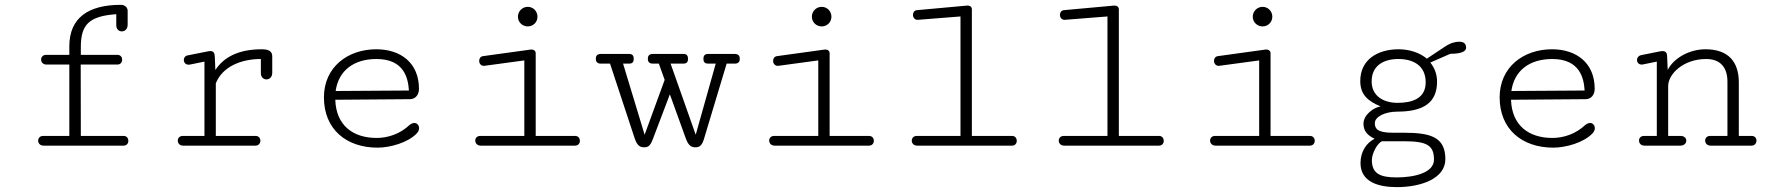

<svg xmlns="http://www.w3.org/2000/svg" viewBox="-20 -600 7306 791"><path d="M505.9 -498V-555.2C505.9 -570.8 492.7 -580.1 478 -580.1C344.2 -580.1 265.6 -526.9 265.6 -409.2V-374H169.9C156.2 -374 149.4 -364.3 149.4 -354.5C149.4 -344.2 156.7 -334 171.9 -334H265.6V-40H157.7C144 -40 137.2 -30.3 137.2 -20.5C137.2 -10.3 144.5 0 159.7 0H489.3C502.4 0 508.8 -9.8 508.8 -20C508.8 -29.8 502.4 -40 489.7 -40H313L312.5 -334H463.4C476.6 -334 483.4 -343.8 483.4 -354C483.4 -363.8 477.1 -374 463.9 -374H313V-406.2C313 -497.1 345.2 -533.7 459 -541.5V-496.1C459 -479 470.2 -470.7 481.9 -470.7C493.7 -470.7 505.9 -479.5 505.9 -498Z M1054.7 -356.9V-298.3C1054.7 -281.2 1066.4 -272.9 1077.6 -272.9C1089.8 -272.9 1101.6 -281.7 1101.6 -300.3V-367.7C1101.6 -386.2 1090.8 -397 1058.6 -397C962.9 -397 901.9 -364.7 867.2 -311.5L865.2 -362.3C864.7 -378.4 862.3 -389.6 846.7 -389.6C843.8 -389.6 839.8 -389.2 835.4 -388.2L752 -371.6C742.2 -369.6 737.3 -361.3 737.3 -353C737.3 -343.3 743.7 -333.5 756.8 -333.5C758.8 -333.5 760.7 -333.5 762.7 -334L822.3 -346.2V-40H732.9C719.2 -40 712.4 -30.3 712.4 -20.5C712.4 -10.3 719.7 0 734.9 0H1032.7C1045.9 0 1052.7 -10.3 1052.7 -20C1052.7 -30.3 1046.4 -40 1033.2 -40H869.1V-256.8C896 -324.2 971.2 -356.9 1054.7 -356.9Z M1362.8 -225.1C1374.5 -308.1 1436 -356.9 1531.2 -356.9C1647 -356.9 1661.6 -274.9 1664.6 -227.1ZM1530.3 -397C1412.6 -397 1314.5 -323.7 1314.5 -198.7C1314.5 -68.8 1405.3 8.3 1535.6 8.3C1586.4 8.3 1661.6 -12.2 1697.8 -51.3C1703.6 -57.6 1706.5 -64.9 1706.5 -71.8C1706.5 -83.5 1698.7 -93.3 1687 -93.3C1681.2 -93.3 1674.3 -90.8 1667 -85C1628.9 -48.8 1579.1 -31.7 1531.7 -31.7C1435.1 -31.7 1364.7 -82.5 1361.3 -189L1668.5 -191.4C1691.4 -191.4 1706.1 -209.5 1706.1 -233.9C1706.1 -340.8 1630.9 -397 1530.3 -397Z M1960.4 0H2349.1C2362.3 0 2369.1 -9.8 2369.1 -20C2369.1 -29.8 2362.8 -40 2349.6 -40H2187V-380.4C2187 -390.1 2179.7 -396 2169.4 -396C2167 -396 2165.5 -396 2164.1 -395.5L1969.7 -368.7C1959 -367.2 1954.1 -358.4 1954.1 -349.1C1954.1 -338.9 1960.9 -328.6 1974.1 -328.6C1975.1 -328.6 1976.1 -329.1 1977.5 -329.1L2140.1 -351.1V-40H1958.5C1944.8 -40 1938 -30.8 1938 -21C1938 -10.7 1945.3 0 1960.4 0ZM2154.3 -571.8C2131.8 -571.8 2113.8 -553.7 2113.8 -531.2C2113.8 -508.8 2131.8 -491.2 2154.3 -491.2C2176.8 -491.2 2194.3 -508.8 2194.3 -531.2C2194.3 -553.7 2176.8 -571.8 2154.3 -571.8Z M2795.4 -377.9H2671.4C2652.8 -377.9 2648.9 -368.2 2648.9 -357.9C2648.9 -348.1 2652.8 -337.9 2669.4 -337.9H2694.3L2718.3 -271L2635.7 -44.9L2546.9 -337.9H2572.3C2587.9 -337.9 2590.8 -347.7 2590.8 -357.4C2590.8 -367.7 2587.9 -377.9 2571.8 -377.9H2457C2438.5 -377.9 2434.6 -368.2 2434.6 -357.9C2434.6 -348.1 2438.5 -337.9 2455.1 -337.9H2493.2L2595.2 -28.8C2606.4 4.4 2621.1 6.8 2634.3 6.8C2647.5 6.8 2658.2 3.9 2669.4 -26.4L2739.7 -211.4L2805.7 -28.8C2817.9 3.9 2831.5 6.8 2844.7 6.8C2857.9 6.8 2870.6 3.9 2879.9 -26.4L2973.6 -337.9H3007.3C3024.4 -337.9 3027.8 -348.1 3027.8 -357.9C3027.8 -368.2 3023.9 -377.9 3005.4 -377.9H2897.5C2881.3 -377.9 2877.9 -367.7 2877.9 -357.4C2877.9 -347.7 2880.9 -337.9 2897 -337.9H2928.7L2846.2 -44.9L2742.7 -337.9H2795.9C2811.5 -337.9 2814.5 -347.7 2814.5 -357.4C2814.5 -367.7 2811.5 -377.9 2795.4 -377.9Z M3171.4 0H3560.1C3573.2 0 3580.1 -9.8 3580.1 -20C3580.1 -29.8 3573.7 -40 3560.5 -40H3397.9V-380.4C3397.9 -390.1 3390.6 -396 3380.4 -396C3377.9 -396 3376.5 -396 3375 -395.5L3180.7 -368.7C3169.9 -367.2 3165 -358.4 3165 -349.1C3165 -338.9 3171.9 -328.6 3185.1 -328.6C3186 -328.6 3187 -329.1 3188.5 -329.1L3351.1 -351.1V-40H3169.4C3155.8 -40 3148.9 -30.8 3148.9 -21C3148.9 -10.7 3156.2 0 3171.4 0ZM3365.2 -571.8C3342.8 -571.8 3324.7 -553.7 3324.7 -531.2C3324.7 -508.8 3342.8 -491.2 3365.2 -491.2C3387.7 -491.2 3405.3 -508.8 3405.3 -531.2C3405.3 -553.7 3387.7 -571.8 3365.2 -571.8Z M3983.9 -561.5C3983.9 -571.3 3976.6 -577.1 3966.3 -577.1C3963.9 -577.1 3962.4 -576.7 3960.9 -576.7L3756.8 -558.1C3746.1 -556.6 3741.2 -547.9 3741.2 -538.6C3741.2 -528.3 3748 -518.1 3761.2 -518.1C3762.2 -518.1 3763.2 -518.6 3764.6 -518.6L3937 -532.2V-40H3756.8C3743.2 -40 3736.3 -30.3 3736.3 -20.5C3736.3 -10.3 3743.7 0 3758.8 0H4149.4C4162.6 0 4168.9 -9.8 4168.9 -20C4168.9 -29.8 4162.6 -40 4149.9 -40H3983.9Z M4589.4 -561.5C4589.4 -571.3 4582 -577.1 4571.8 -577.1C4569.3 -577.1 4567.9 -576.7 4566.4 -576.7L4362.3 -558.1C4351.6 -556.6 4346.7 -547.9 4346.7 -538.6C4346.7 -528.3 4353.5 -518.1 4366.7 -518.1C4367.7 -518.1 4368.7 -518.6 4370.1 -518.6L4542.5 -532.2V-40H4362.3C4348.6 -40 4341.8 -30.3 4341.8 -20.5C4341.8 -10.3 4349.1 0 4364.3 0H4754.9C4768.1 0 4774.4 -9.8 4774.4 -20C4774.4 -29.8 4768.1 -40 4755.4 -40H4589.4Z M4987.8 0H5376.5C5389.6 0 5396.5 -9.8 5396.5 -20C5396.5 -29.8 5390.1 -40 5377 -40H5214.4V-380.4C5214.4 -390.1 5207 -396 5196.8 -396C5194.3 -396 5192.9 -396 5191.4 -395.5L4997.1 -368.7C4986.3 -367.2 4981.4 -358.4 4981.4 -349.1C4981.4 -338.9 4988.3 -328.6 5001.5 -328.6C5002.4 -328.6 5003.4 -329.1 5004.9 -329.1L5167.5 -351.1V-40H4985.8C4972.2 -40 4965.3 -30.8 4965.3 -21C4965.3 -10.7 4972.7 0 4987.8 0ZM5181.6 -571.8C5159.2 -571.8 5141.1 -553.7 5141.1 -531.2C5141.1 -508.8 5159.2 -491.2 5181.6 -491.2C5204.1 -491.2 5221.7 -508.8 5221.7 -531.2C5221.7 -553.7 5204.1 -571.8 5181.6 -571.8Z M5853.5 -260.7C5853.5 -193.8 5797.4 -176.3 5737.8 -176.3C5678.7 -176.3 5630.9 -205.1 5630.9 -264.6C5630.9 -330.1 5680.7 -356.9 5740.7 -356.9C5800.3 -356.9 5853.5 -331.5 5853.5 -260.7ZM5673.8 -18.1H5763.7C5857.9 -18.1 5887.7 -2 5887.7 57.6C5887.7 113.3 5803.2 130.9 5733.9 130.9C5667.5 130.9 5631.8 116.2 5631.8 59.6C5631.8 31.7 5654.8 -10.7 5673.8 -18.1ZM5716.8 -53.2C5652.8 -53.2 5644 -71.3 5644 -92.8C5644 -119.1 5686 -140.1 5736.3 -140.1C5844.2 -140.1 5900.4 -176.8 5900.4 -263.7C5900.4 -294.4 5890.1 -320.3 5872.6 -342.3L5955.1 -378.4C6003.9 -378.4 6020 -389.6 6020 -403.3C6020 -415.5 6015.1 -428.2 5991.7 -428.2C5975.6 -428.2 5955.1 -422.9 5932.6 -407.7L5858.4 -358.4C5827.1 -384.3 5784.7 -397 5741.7 -397C5657.7 -397 5584 -356 5584 -266.1C5584 -209 5617.2 -182.6 5668 -161.6C5641.1 -158.2 5597.2 -127.9 5597.2 -90.3C5597.2 -60.1 5613.8 -42.5 5643.1 -28.3C5610.8 -12.2 5585 22.9 5585 71.8C5585 149.4 5658.2 170.9 5734.9 170.9C5834.5 170.9 5934.6 135.7 5934.6 55.7C5934.6 -36.6 5872.1 -53.2 5762.2 -53.2Z M6206.5 -225.1C6218.3 -308.1 6279.8 -356.9 6375 -356.9C6490.7 -356.9 6505.4 -274.9 6508.3 -227.1ZM6374 -397C6256.3 -397 6158.2 -323.7 6158.2 -198.7C6158.2 -68.8 6249 8.3 6379.4 8.3C6430.2 8.3 6505.4 -12.2 6541.5 -51.3C6547.4 -57.6 6550.3 -64.9 6550.3 -71.8C6550.3 -83.5 6542.5 -93.3 6530.8 -93.3C6524.9 -93.3 6518.1 -90.8 6510.7 -85C6472.7 -48.8 6422.9 -31.7 6375.5 -31.7C6278.8 -31.7 6208.5 -82.5 6205.1 -189L6512.2 -191.4C6535.2 -191.4 6549.8 -209.5 6549.8 -233.9C6549.8 -340.8 6474.6 -397 6374 -397Z M7008.8 -356.9C7067.9 -356.9 7096.7 -321.8 7096.7 -263.7V-40H7025.4C7011.7 -40 7004.9 -30.8 7004.9 -21C7004.9 -10.7 7012.2 0 7027.3 0H7195.8C7209.5 0 7216.3 -10.3 7216.3 -20.5C7216.3 -30.3 7210 -40 7196.8 -40H7143.6V-260.3C7143.6 -345.2 7100.6 -397 7006.3 -397C6938.5 -397 6875 -359.9 6850.6 -312L6848.1 -370.6C6847.7 -381.8 6842.3 -389.6 6829.1 -389.6C6826.7 -389.6 6823.7 -389.2 6820.3 -388.7L6740.2 -372.6C6728.5 -369.6 6724.1 -360.4 6724.1 -352.5C6724.1 -342.8 6731.4 -334 6743.2 -334C6746.1 -334 6749.5 -334.5 6752.9 -335.4L6805.7 -346.2V-40H6752.9C6739.3 -40 6732.4 -30.8 6732.4 -21C6732.4 -10.7 6739.7 0 6754.9 0H6902.8C6918.9 0 6927.2 -10.3 6927.2 -20.5C6927.2 -30.3 6919.4 -40 6903.8 -40H6852.5V-245.6C6852.5 -294.9 6915 -356.9 7008.8 -356.9Z"/></svg>

Font: Cutive Mono
Style: Regular
Weight: 400
Monospace: yes
Designer: Vernon Adams
Foundry: Vernon Adams
Version: Version 1.002